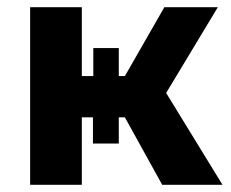

<svg xmlns="http://www.w3.org/2000/svg" viewBox="-20 -515 644 535"><path d="M328 -188H311V-115H239V-188H208V0H64V-495H208V-303H240V-381H311V-303H328L438 -495H587L443 -256L600 0H432Z"/></svg>

Font: Montserrat Ace
Style: Bold
Weight: 700
Designer: Julieta Ulanovsky
Foundry: Julieta Ulanovsky
Version: Version 1